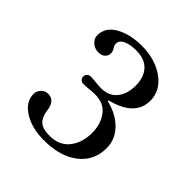

<svg xmlns="http://www.w3.org/2000/svg" viewBox="-124 -802 570 570"><g transform="rotate(45 161.0 -517.0)"><path d="M25.4 -390.6Q25.4 -402.3 34.2 -411.9Q43 -421.4 55.7 -421.4Q84.5 -421.4 88.9 -384.8Q91.8 -360.8 104.2 -348.4Q116.7 -335.9 147 -335.9Q188 -335.9 209.2 -363.3Q230.5 -390.6 230.5 -431.6Q230.5 -467.3 211.9 -492.9Q193.4 -518.6 155.3 -518.6Q143.6 -518.6 131.8 -517.1Q119.1 -515.6 108.4 -515.6Q103 -515.6 98.1 -519.8Q93.3 -523.9 93.3 -531.2Q93.3 -538.6 98.1 -542.7Q103 -546.9 108.4 -546.9Q119.6 -546.9 131.3 -545.4Q144 -543.9 155.3 -543.9Q187.5 -543.9 205.1 -565.2Q222.7 -586.4 222.7 -622.1Q222.7 -657.2 204.3 -677.2Q186 -697.3 148.9 -697.3Q125 -697.3 108.9 -689.9Q92.8 -682.6 92.8 -668.9Q92.8 -661.1 97.2 -655.3Q103 -646 103 -638.2Q103 -627.9 95.5 -620.6Q87.9 -613.3 73.7 -613.3Q59.6 -613.3 47.9 -623Q36.1 -632.8 36.1 -647Q36.1 -681.2 69.8 -700Q103.5 -718.8 151.4 -718.8Q208.5 -718.8 246.8 -691.2Q285.2 -663.6 285.2 -621.1Q285.2 -556.6 196.8 -534.2V-530.8Q240.2 -520.5 266.6 -493.4Q293 -466.3 293 -429.7Q293 -377 252.7 -345.7Q212.4 -314.5 145 -314.5Q93.8 -314.5 59.6 -335.9Q25.4 -357.4 25.4 -390.6Z"/></g></svg>

Font: Theano Old Style
Style: Regular
Weight: 400
Designer: Alexey Kryukov
Version: Version 2.00